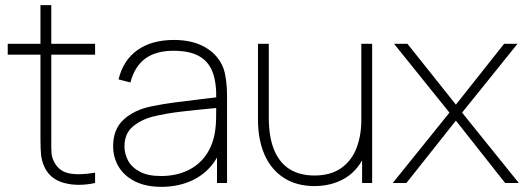

<svg xmlns="http://www.w3.org/2000/svg" viewBox="-20 -710 2043 745"><path d="M152 -63Q142 -85.5 139.5 -108.2Q137 -131 137 -171V-179V-690H179V-179V-162.5Q178.5 -130 180.2 -113.5Q182 -97 190 -82Q207.5 -47 245.5 -38Q283.5 -29 349 -40V0Q283 14.5 228.5 -0.2Q174 -15 152 -63ZM10 -540H349V-498H10Z M419 -143Q419 -209 460 -246.2Q501 -283.5 566 -297Q612 -306.5 660.2 -312.8Q708.5 -319 787.5 -328.5Q812.5 -331 834 -334L819 -324Q820.5 -389 804.8 -430.5Q789 -472 752 -492.5Q715 -513 653 -513Q585 -513 543.8 -482.8Q502.5 -452.5 486 -390L440 -402Q458 -476.5 513.5 -515.8Q569 -555 655 -555Q729 -555 779.2 -524.8Q829.5 -494.5 848 -442Q854.5 -422.5 857.8 -394.5Q861 -366.5 861 -338V0H822V-148L842 -147Q827.5 -96.5 793.8 -59.8Q760 -23 711.8 -4Q663.5 15 606 15Q545.5 15 503.2 -6.5Q461 -28 440 -63.8Q419 -99.5 419 -143ZM815 -204Q818 -225 818.5 -247Q819 -269 819 -301.5V-310L841 -293L814 -290.5Q738 -283.5 680 -276.5Q622 -269.5 575 -258Q528.5 -246.5 495.8 -219.2Q463 -192 463 -142Q463 -113.5 476.8 -87.2Q490.5 -61 522.2 -44Q554 -27 604 -27Q662 -27 707 -48Q752 -69 779.8 -109Q807.5 -149 815 -204Z M981 -246V-540H1023V-254Q1023 -178 1043.8 -128Q1064.5 -78 1104 -53.5Q1143.5 -29 1200 -29Q1263 -29 1303.8 -57.8Q1344.5 -86.5 1363.2 -135.2Q1382 -184 1382 -245L1421 -246Q1421 -157.5 1391.5 -99.5Q1362 -41.5 1312.2 -14.8Q1262.5 12 1200 12Q1132 12 1082.8 -19Q1033.5 -50 1007.2 -108.2Q981 -166.5 981 -246ZM1385 -110H1382V-540H1424V0H1385Z M1724 -273 1509 -540H1561L1749 -304L1936 -540H1988L1773 -273L1993 0H1940L1749 -242L1557 0H1504Z"/></svg>

Font: Tap Sans
Style: Regular
Weight: 400
Designer: Tap Payments
Foundry: Tap Payments
Version: Version 1.001;Glyphs 3.1.2 (3151)